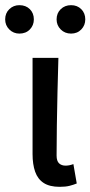

<svg xmlns="http://www.w3.org/2000/svg" viewBox="-48 -713 350 743"><path d="M183 10Q144 10 121 -5Q98 -20 88 -48.5Q78 -77 78 -117V-489H178Q176 -425 174.5 -358Q173 -291 172 -228Q171 -165 171 -111Q171 -90 180.5 -81Q190 -72 206 -72Q213 -72 220.5 -73.5Q228 -75 236 -78L249 -3Q237 2 221.5 6Q206 10 183 10ZM27 -583Q4 -583 -12 -599Q-28 -615 -28 -638Q-28 -662 -12 -677.5Q4 -693 27 -693Q52 -693 67.5 -677.5Q83 -662 83 -638Q83 -615 67.5 -599Q52 -583 27 -583ZM227 -583Q203 -583 187 -599Q171 -615 171 -638Q171 -662 187 -677.5Q203 -693 227 -693Q251 -693 266.5 -677.5Q282 -662 282 -638Q282 -615 266.5 -599Q251 -583 227 -583Z"/></svg>

Font: Source Sans 3 Medium
Style: Regular
Weight: 500
Designer: Paul D. Hunt
Foundry: Adobe
Version: Version 3.052;hotconv 1.1.0;makeotfexe 2.6.0